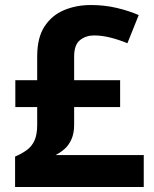

<svg xmlns="http://www.w3.org/2000/svg" viewBox="-20 -810 612 764"><path d="M342 -790Q396 -790 444.5 -778.5Q493 -767 532 -750L487 -638Q453 -652 419 -660.5Q385 -669 354 -669Q322 -669 298.5 -650.5Q275 -632 275 -585V-491H458V-384H275V-314Q275 -279 264 -255Q253 -231 236 -216.5Q219 -202 201 -193H552V-66H40V-187Q68 -199 87.5 -213.5Q107 -228 117.5 -251.5Q128 -275 128 -313V-384H41V-491H128V-586Q128 -660 157 -704.5Q186 -749 234.5 -769.5Q283 -790 342 -790Z"/></svg>

Font: Noto Sans Malayalam UI
Style: Regular
Weight: 400
Designer: Jelle Bosma - Monotype Design Team
Foundry: Monotype Imaging Inc.
Version: Version 2.104